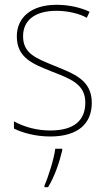

<svg xmlns="http://www.w3.org/2000/svg" viewBox="-20 -558 444 799"><path d="M362 -130C362 -226 287 -251 207 -284C132 -315 76 -334 76 -407C76 -477 130 -513 215 -513C260 -513 310 -502 341 -484L353 -509C317 -526 269 -538 215 -538C110 -538 50 -485 50 -407C50 -317 116 -292 199 -259C277 -229 335 -206 335 -131C335 -59 291 -15 189 -15C134 -15 82 -29 38 -53V-23C70 -7 125 10 189 10C305 10 362 -44 362 -130ZM239 68V61H210C205 103 180 181 165 214V221H180C208 175 227 118 239 68Z"/></svg>

Font: Noto Sans Hebrew SemiCondensed Thin
Style: Regular
Weight: 100
Width: 4
Designer: Monotype Design Team
Foundry: Monotype Imaging Inc.
Version: Version 2.004